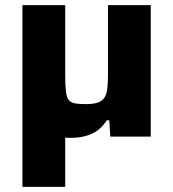

<svg xmlns="http://www.w3.org/2000/svg" viewBox="-20 -530 673 745"><path d="M67 195V-510H233V-241Q233 -200 235.5 -177Q238 -154 246 -143Q254 -132 270 -129Q286 -126 313 -126Q342 -126 359.5 -132Q377 -138 385.5 -151.5Q394 -165 396.5 -187.5Q399 -210 399 -243V-510H565V0H408L404 -63H394Q381 -42 362.5 -27Q344 -12 316.5 -3.5Q289 5 251 5Q228 5 206.5 -2Q185 -9 167.5 -23Q150 -37 137 -56L254 -27L233 -26V195Z"/></svg>

Font: Saira SemiExpanded
Style: Bold
Weight: 700
Width: 6
Designer: Hector Gatti with collaboration of the Omnibus-Type team
Foundry: Omnibus-Type
Version: Version 1.101